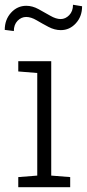

<svg xmlns="http://www.w3.org/2000/svg" viewBox="-38 -785 365 805"><path d="M38.6 0V-42.5L118.2 -48.8V-479L38.6 -485.4V-528.3H176.8V-48.8L256.3 -42.5V0ZM20 -654.8 -18.1 -659.7Q-18.1 -702.6 8.3 -731.7Q34.7 -760.7 72.3 -760.7Q97.7 -760.7 123.3 -746.8Q148.9 -732.9 172.9 -719Q196.8 -705.1 216.3 -705.1Q236.3 -705.1 252.2 -721.4Q268.1 -737.8 268.1 -765.1L306.2 -758.8Q306.2 -715.8 280 -687.3Q253.9 -658.7 216.8 -658.7Q190.9 -658.7 165 -672.4Q139.2 -686 115.5 -700Q91.8 -713.9 71.8 -713.9Q51.3 -713.9 35.6 -697.8Q20 -681.6 20 -654.8Z"/></svg>

Font: Roboto Slab Light
Style: Regular
Weight: 300
Designer: Google
Version: Version 2.000; ttfautohint (v1.8.1.43-b0c9)